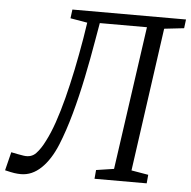

<svg xmlns="http://www.w3.org/2000/svg" viewBox="-89 -796 851 856"><g transform="rotate(5 336.5 -367.5)"><path d="M327.5 -693.5 314 -616Q300 -533 282.2 -446.8Q264.5 -360.5 242.5 -281Q220.5 -201.5 195 -139Q166.5 -69.5 125.8 -30.8Q85 8 36 8Q21 8 6 5.8Q-9 3.5 -36 -3L-15.5 -85.5Q-1 -82 13 -79.8Q27 -77.5 41 -75Q75 -70 95.8 -91.8Q116.5 -113.5 134.5 -150Q153.5 -186.5 170.8 -236.5Q188 -286.5 203.8 -347.5Q219.5 -408.5 233.8 -477.2Q248 -546 260.5 -620L271.5 -690.5L195.5 -703.5L200.5 -743H709L704 -703.5L615.5 -693.5L525.5 -51.5L601.5 -38.5L598 0H364.5L368 -39.5L447.5 -51.5L538.5 -693.5Z"/></g></svg>

Font: Merriweather 20pt Light
Style: Italic
Weight: 300
Italic angle: -7.8°
Version: Version 2.101